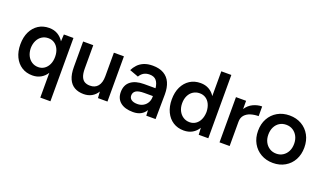

<svg xmlns="http://www.w3.org/2000/svg" viewBox="-83 -1247 3375 1995"><g transform="rotate(20 1604.5 -250.0)"><path d="M418 200V-74Q393 -34 352.5 -11Q312 12 260 12Q192 12 141.5 -20.5Q91 -53 62.5 -112Q34 -171 34 -250Q34 -330 62.5 -388.5Q91 -447 141.5 -479.5Q192 -512 260 -512Q313 -512 353.5 -488.5Q394 -465 420 -423L424 -500H530V200ZM288 -90Q326 -90 355.5 -110.5Q385 -131 401.5 -167Q418 -203 418 -250Q418 -297 401.5 -333Q385 -369 355.5 -389Q326 -409 287 -409Q247 -409 216 -389Q185 -369 167.5 -333Q150 -297 149 -250Q150 -203 167.5 -167Q185 -131 216.5 -110.5Q248 -90 288 -90Z M827 12Q768 12 725.5 -12Q683 -36 660 -87Q637 -138 637 -218V-500H749V-244Q749 -185 763 -152Q777 -119 801.5 -106Q826 -93 858 -93Q915 -92 946 -130Q977 -168 977 -239V-500H1088V0H983L978 -71Q954 -31 915.5 -9.5Q877 12 827 12Z M1373 12Q1283 12 1233.5 -28Q1184 -68 1184 -141Q1184 -219 1236.5 -260Q1289 -301 1383 -301H1510Q1504 -356 1479 -385Q1454 -414 1405 -414Q1369 -414 1342 -399Q1315 -384 1296 -352L1198 -388Q1214 -421 1240.5 -449.5Q1267 -478 1307.5 -495Q1348 -512 1405 -512Q1478 -512 1527 -483.5Q1576 -455 1599.5 -402Q1623 -349 1623 -274L1620 0H1517L1514 -61Q1494 -26 1458.5 -7Q1423 12 1373 12ZM1387 -82Q1424 -82 1452.5 -98.5Q1481 -115 1496.5 -143Q1512 -171 1512 -205V-215H1419Q1352 -215 1325 -196.5Q1298 -178 1298 -144Q1298 -115 1321.5 -98.5Q1345 -82 1387 -82Z M1934 12Q1866 12 1815.5 -20.5Q1765 -53 1736.5 -112Q1708 -171 1708 -250Q1708 -330 1736.5 -388.5Q1765 -447 1815.5 -479.5Q1866 -512 1934 -512Q1986 -512 2026 -489.5Q2066 -467 2092 -426V-700H2203V0H2097L2093 -76Q2068 -34 2027.5 -11Q1987 12 1934 12ZM1962 -90Q1999 -90 2028 -109.5Q2057 -129 2073.5 -163.5Q2090 -198 2092 -243V-257Q2090 -302 2073.5 -336.5Q2057 -371 2028 -390Q1999 -409 1961 -409Q1921 -409 1889.5 -389Q1858 -369 1840.5 -333Q1823 -297 1823 -250Q1823 -203 1841 -167Q1859 -131 1890.5 -110.5Q1922 -90 1962 -90Z M2327 0V-500H2439V-409Q2469 -456 2517 -479Q2565 -502 2616 -502V-395Q2570 -395 2529.5 -382.5Q2489 -370 2464 -342Q2439 -314 2439 -268V0Z M2920 12Q2845 12 2786.5 -21.5Q2728 -55 2695 -114Q2662 -173 2662 -250Q2662 -327 2694.5 -386Q2727 -445 2785 -478.5Q2843 -512 2918 -512Q2993 -512 3051 -478.5Q3109 -445 3141.5 -386Q3174 -327 3174 -250Q3174 -173 3142 -114Q3110 -55 3052 -21.5Q2994 12 2920 12ZM2920 -91Q2961 -91 2993 -111.5Q3025 -132 3043 -167.5Q3061 -203 3061 -250Q3061 -297 3042.5 -332.5Q3024 -368 2992 -388.5Q2960 -409 2918 -409Q2876 -409 2844 -389Q2812 -369 2794 -333Q2776 -297 2776 -250Q2776 -203 2794.5 -167.5Q2813 -132 2845.5 -111.5Q2878 -91 2920 -91Z"/></g></svg>

Font: Figtree Light SemiBold
Style: Regular
Weight: 600
Version: Version 2.002